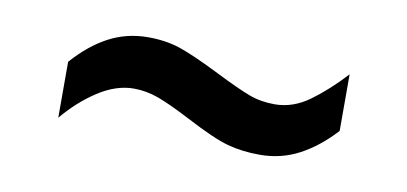

<svg xmlns="http://www.w3.org/2000/svg" viewBox="-31 -451 545 257"><g transform="rotate(10 242.0 -322.5)"><path d="M55 -336Q77 -361 101.5 -374Q126 -387 155 -387Q179 -387 198.5 -380.5Q218 -374 256 -355Q286 -340 302 -334Q318 -328 337 -328Q362 -328 384.5 -344.5Q407 -361 429 -385V-308Q407 -284 382.5 -271Q358 -258 329 -258Q305 -258 285 -263.5Q265 -269 227 -289Q198 -304 181.5 -310Q165 -316 148 -316Q124 -316 99.5 -300Q75 -284 55 -260Z"/></g></svg>

Font: Noto Sans Bengali Condensed
Style: Regular
Weight: 400
Width: 3
Designer: Jelle Bosma - Monotype Design Team
Foundry: Monotype Imaging Inc.
Version: Version 2.003